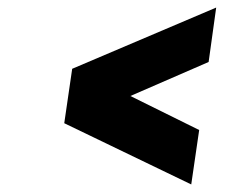

<svg xmlns="http://www.w3.org/2000/svg" viewBox="-20 -549 642 508"><path d="M552 -529 171 -367 150 -223 486 -61 507 -205 325 -295 532 -385Z"/></svg>

Font: Unageo
Style: Bold-Italic
Weight: 700
Designer: Richard Sepsi
Foundry: Richard Sepsi
Version: Version 2.000